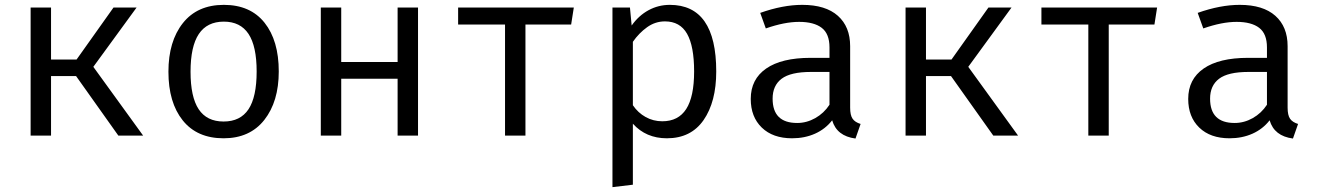

<svg xmlns="http://www.w3.org/2000/svg" viewBox="-20 -558 5440 790"><path d="M106 -527H190V-313H295L447 -527H542L364 -283L569 0H467L293 -245H190V0H106Z M1127 -264Q1127 -140 1067.5 -64.5Q1008 11 900 11Q791 11 732 -62.5Q673 -136 673 -263Q673 -388 732.5 -463Q792 -538 901 -538Q1010 -538 1068.5 -464.5Q1127 -391 1127 -264ZM764 -263Q764 -159 797.5 -108.5Q831 -58 900 -58Q969 -58 1002.5 -108.5Q1036 -159 1036 -264Q1036 -368 1002.5 -418.5Q969 -469 901 -469Q832 -469 798 -418Q764 -367 764 -263Z M1616 -234H1384V0H1300V-527H1384V-303H1616V-527H1700V0H1616Z M2330 -457H2142V0H2058V-457H1865V-527H2341Z M2927 -264Q2927 -139 2875 -64Q2823 11 2724 11Q2638 11 2584 -49V202L2500 212V-527H2572L2579 -453Q2608 -494 2648.5 -516Q2689 -538 2736 -538Q2927 -538 2927 -264ZM2584 -386V-125Q2605 -94 2636.5 -76.5Q2668 -59 2705 -59Q2771 -59 2803.5 -109.5Q2836 -160 2836 -264Q2836 -368 2807 -419Q2778 -470 2716 -470Q2676 -470 2642.5 -446Q2609 -422 2584 -386Z M3521 -48 3500 12Q3423 2 3404 -63Q3376 -27 3333.5 -8Q3291 11 3239 11Q3160 11 3114.5 -33Q3069 -77 3069 -151Q3069 -232 3132.5 -276Q3196 -320 3315 -320H3393V-363Q3393 -419 3361 -443.5Q3329 -468 3268 -468Q3208 -468 3131 -441L3108 -505Q3201 -538 3281 -538Q3377 -538 3427.5 -493Q3478 -448 3478 -368V-115Q3478 -84 3488 -69.5Q3498 -55 3521 -48ZM3393 -127V-262H3317Q3233 -262 3196 -234Q3159 -206 3159 -152Q3159 -52 3260 -52Q3299 -52 3334.5 -72Q3370 -92 3393 -127Z M3706 -527H3790V-313H3895L4047 -527H4142L3964 -283L4169 0H4067L3893 -245H3790V0H3706Z M4730 -457H4542V0H4458V-457H4265V-527H4741Z M5321 -48 5300 12Q5223 2 5204 -63Q5176 -27 5133.5 -8Q5091 11 5039 11Q4960 11 4914.5 -33Q4869 -77 4869 -151Q4869 -232 4932.5 -276Q4996 -320 5115 -320H5193V-363Q5193 -419 5161 -443.5Q5129 -468 5068 -468Q5008 -468 4931 -441L4908 -505Q5001 -538 5081 -538Q5177 -538 5227.5 -493Q5278 -448 5278 -368V-115Q5278 -84 5288 -69.5Q5298 -55 5321 -48ZM5193 -127V-262H5117Q5033 -262 4996 -234Q4959 -206 4959 -152Q4959 -52 5060 -52Q5099 -52 5134.5 -72Q5170 -92 5193 -127Z"/></svg>

Font: FiraDG Mono
Style: Regular
Weight: 400
Designer: Carrois Corporate & Edenspiekermann AG
Foundry: Carrois Corporate GbR & Edenspiekermann AG
Version: Version 3.206